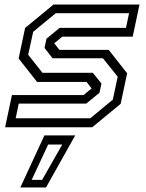

<svg xmlns="http://www.w3.org/2000/svg" viewBox="-20 -560 642 845"><path d="M2.5 0 32.5 -141.5H347.5L384.5 -172L384 -169.5L361 -199.5H143L62 -302.5L90.5 -437L215.5 -540H594L564 -398.5H254L217 -368L217.5 -371L241.5 -340.5H458.5L539.5 -237.5L511 -103L386 0ZM49 -39.5H377.5L476.5 -121.5L498 -222.5L433 -303.5H211.5L176 -349L184.5 -389.5L242.5 -437.5H534.5L548 -502H225.5L126 -420L104 -319L167 -239.5H388.5L426.5 -192.5L418 -152L359.5 -104H62.5ZM69.5 265 175.5 36H311L182.5 265ZM119.5 231.5H165.5L254 76H192Z"/></svg>

Font: Tourney
Style: Italic
Weight: 400
Italic angle: -12°
Version: Version 1.015